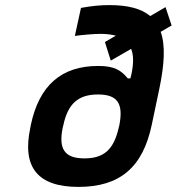

<svg xmlns="http://www.w3.org/2000/svg" viewBox="-20 -725 694 754"><path d="M101 -234 99 -223C66 -68 128 9 288 9C451 9 541 -68 576 -235L605 -373C626 -472 630 -547 611 -600L654 -625L630 -697L570 -662C535 -691 483 -705 410 -705C375 -705 342 -702 298 -694L274 -584C304 -588 348 -592 376 -592C399 -592 419 -589 435 -585L392 -560L415 -487L495 -533C506 -506 504 -471 496 -433L492 -417H482C456 -448 431 -466 366 -466C221 -466 134 -390 101 -234ZM227 -227 228 -230C246 -318 287 -354 365 -354C442 -354 466 -318 448 -230L447 -227C428 -139 389 -103 312 -103C234 -103 208 -139 227 -227Z"/></svg>

Font: LT Wave Mono Bold
Style: Italic
Weight: 700
Designer: Daniel Lyons
Version: Version 2.5 (Glyphs App)